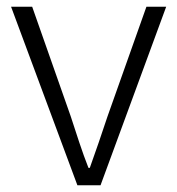

<svg xmlns="http://www.w3.org/2000/svg" viewBox="-20 -553 529 573"><path d="M211 0H280L476 -533H417L301 -206C284 -154 265 -100 248 -52H244C225 -100 208 -154 191 -206L76 -533H13Z"/></svg>

Font: Spoqa Han Sans Neo Light
Style: Regular
Weight: 300
Designer: [Spoqa Han Sans Neo] Dong-huui Kim  Younghwa Kang  Yujin Lee  [Noto Sans] Ryoko NISHIZUKA  (kana & ideographs); Paul D. 
Foundry: Spoqa (http://www.spoqa-han-sans.com)
Version: Version 1.000